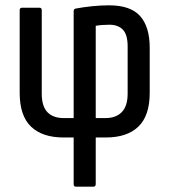

<svg xmlns="http://www.w3.org/2000/svg" viewBox="-20 -517 637 722"><path d="M265 185Q257 185 257 175V0H219Q139 0 96.5 -41Q54 -82 54 -168V-479Q54 -488 63 -488H128Q137 -488 137 -479V-165Q137 -117 158.5 -95Q180 -73 219 -73H257V-475Q257 -484 266 -485Q292 -490 325.5 -493.5Q359 -497 390 -497Q471 -497 507 -456.5Q543 -416 543 -337V-168Q543 -82 500.5 -41Q458 0 378 0H340V175Q340 185 331 185ZM340 -73H377Q416 -73 438 -95.5Q460 -118 460 -165V-342Q460 -387 442 -405.5Q424 -424 392 -424Q377 -424 364 -423Q351 -422 340 -420Z"/></svg>

Font: Sofia Sans Condensed Medium
Style: Regular
Weight: 500
Designer: Botio Nikoltchev, Ani Petrova
Foundry: lettersoup
Version: Version 4.101; ttfautohint (v1.8.4.7-5d5b)